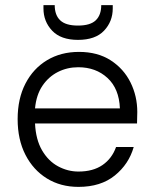

<svg xmlns="http://www.w3.org/2000/svg" viewBox="-20 -719 600 751"><path d="M287 12Q217 12 163.5 -21Q110 -54 79.5 -113.5Q49 -173 49 -253Q49 -333 79.5 -392Q110 -451 164 -483.5Q218 -516 289 -516Q362 -516 413 -483Q464 -450 490.5 -396.5Q517 -343 517 -281Q517 -271 516.5 -260.5Q516 -250 516 -236H117Q120 -173 144.5 -131Q169 -89 207 -68.5Q245 -48 287 -48Q344 -48 381 -73.5Q418 -99 434 -144H503Q484 -77 429 -32.5Q374 12 287 12ZM286 -456Q243 -456 206.5 -437.5Q170 -419 146 -383.5Q122 -348 117 -295H449Q446 -372 400.5 -414Q355 -456 286 -456ZM285 -563Q218 -563 184 -599Q150 -635 150 -686V-699H194Q194 -660 215.5 -639.5Q237 -619 285 -619Q333 -619 354.5 -639.5Q376 -660 376 -699H421V-686Q421 -635 387 -599Q353 -563 285 -563Z"/></svg>

Font: DM Sans Light
Style: Regular
Weight: 300
Designer: Colophon Foundry, Jonny Pinhorn
Foundry: Colophon Foundry
Version: Version 4.004; ttfautohint (v1.8.4.7-5d5b)